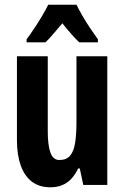

<svg xmlns="http://www.w3.org/2000/svg" viewBox="-20 -786 529 816"><path d="M436 -547V0H334L319 -70H312Q300 -44 283 -26Q266 -8 244 1Q222 10 194 10Q147 10 115.5 -14Q84 -38 68 -83Q52 -128 52 -190V-547H183V-229Q183 -168 194.5 -137Q206 -106 232 -106Q263 -106 278.5 -125Q294 -144 299.5 -180.5Q305 -217 305 -269V-547ZM305 -766Q316 -744 330 -719.5Q344 -695 361 -669.5Q378 -644 396 -619V-606H317Q301 -621 283 -641.5Q265 -662 245 -687Q224 -662 205.5 -640.5Q187 -619 173 -606H93V-619Q108 -639 126 -666Q144 -693 160 -720Q176 -747 185 -766Z"/></svg>

Font: Noto Sans Display ExtraCondensed
Style: Regular
Weight: 400
Width: 2
Version: Version 2.003